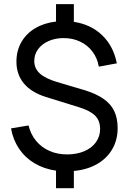

<svg xmlns="http://www.w3.org/2000/svg" viewBox="-20 -840 642 958"><path d="M348.5 13V99H259.5V11.5Q200 3 152.8 -25Q105.5 -53 75.2 -97.8Q45 -142.5 35 -199.5L122.5 -214Q133 -170 160 -137.2Q187 -104.5 226.8 -87Q266.5 -69.5 315 -69.5Q363 -69.5 400.5 -85.5Q438 -101.5 458.8 -130.5Q479.5 -159.5 479.5 -196.5Q479.5 -237.5 455 -262.5Q430.5 -287.5 374 -305L209.5 -356Q137 -378.5 99.5 -423.2Q62 -468 62 -532Q62 -586.5 86.2 -629.2Q110.5 -672 155 -698.8Q199.5 -725.5 259.5 -732.5V-819.5H348.5V-731Q434 -718 490 -664Q546 -610 563 -524L473 -507.5Q466 -549.5 441.8 -582Q417.5 -614.5 380.2 -632.2Q343 -650 297.5 -650Q256 -650 222.5 -635.2Q189 -620.5 170 -594.5Q151 -568.5 151 -536Q151 -499 178.2 -473.8Q205.5 -448.5 264 -431L399 -391Q458.5 -373 495.5 -347.5Q532.5 -322 549.8 -286.2Q567 -250.5 567 -200.5Q567 -142 540.2 -95.8Q513.5 -49.5 464 -21.2Q414.5 7 348.5 13Z"/></svg>

Font: CCSD_manrope Medium
Style: Regular
Weight: 500
Designer: Mikhail Sharanda
Foundry: Mikhail Sharanda
Version: Version 4.503